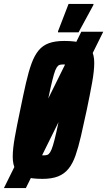

<svg xmlns="http://www.w3.org/2000/svg" viewBox="-53 -905 547 980"><path d="M-33 55 362 -743H474L79 55ZM164 8Q108 8 74.5 -3Q41 -14 26.5 -39Q12 -64 12 -105Q12 -145 22.5 -204Q33 -263 50 -343Q66 -422 79.5 -481Q93 -540 108 -581Q123 -622 144 -647.5Q165 -673 196.5 -684.5Q228 -696 275 -696Q332 -696 365.5 -685Q399 -674 413.5 -649.5Q428 -625 428 -584Q428 -544 417.5 -485Q407 -426 390 -345Q374 -270 360.5 -211.5Q347 -153 332.5 -111.5Q318 -70 296.5 -43.5Q275 -17 243 -4.5Q211 8 164 8ZM170 -112Q181 -112 188.5 -114.5Q196 -117 203 -128Q210 -139 217.5 -163.5Q225 -188 235 -232Q245 -276 259 -344Q279 -438 287.5 -485Q296 -532 296 -550Q296 -563 293 -568Q290 -573 284.5 -574.5Q279 -576 269 -576Q258 -576 250.5 -573.5Q243 -571 236 -560Q229 -549 222 -524.5Q215 -500 205 -456.5Q195 -413 181 -344Q168 -281 159 -240Q150 -199 146 -174.5Q142 -150 142 -137Q142 -125 145 -120Q148 -115 154.5 -113.5Q161 -112 170 -112ZM243 -740V-745L297 -885H424V-880L348 -740Z"/></svg>

Font: Saira ExtraCondensed ExtraBold
Style: Italic
Weight: 800
Width: 2
Italic angle: -12°
Designer: Hector Gatti with collaboration of the Omnibus-Type team
Foundry: Omnibus-Type
Version: Version 1.101